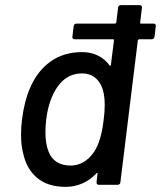

<svg xmlns="http://www.w3.org/2000/svg" viewBox="-20 -720 627 748"><path d="M587 -618 582 -577Q580 -567 571 -567H522Q519 -567 517 -563L449 -10Q449 -6 446 -3Q443 0 438 0H365Q356 0 356 -10L360 -43Q361 -45 359.5 -46Q358 -47 356 -45Q332 -19 301 -5.5Q270 8 236 8Q166 8 124 -27.5Q82 -63 69 -128Q62 -157 62 -196Q62 -228 66 -256Q75 -327 97 -377Q125 -443 176.5 -480Q228 -517 300 -517Q334 -517 361.5 -503.5Q389 -490 407 -465Q409 -463 410.5 -464Q412 -465 412 -467L424 -563Q424 -567 421 -567H270Q266 -567 263.5 -570Q261 -573 262 -577L267 -618Q269 -628 278 -628H428Q431 -628 433 -632L440 -690Q440 -694 443 -697Q446 -700 451 -700H524Q529 -700 531.5 -697Q534 -694 533 -690L526 -632Q525 -631 526 -629.5Q527 -628 529 -628H579Q583 -628 585.5 -625Q588 -622 587 -618ZM384 -255Q388 -283 388 -312Q388 -355 376 -383Q353 -434 300 -434Q243 -434 207 -386Q170 -336 160 -254Q157 -227 157 -205Q157 -160 169 -130Q179 -103 201 -89Q223 -75 255 -75Q310 -75 347 -129Q375 -172 384 -255Z"/></svg>

Font: Barlow Medium
Style: Italic
Weight: 500
Italic angle: -7°
Designer: Jeremy Tribby
Foundry: Tribby Type
Version: Version 1.408